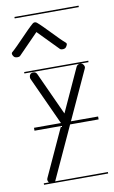

<svg xmlns="http://www.w3.org/2000/svg" viewBox="-120 -507 464 783"><g transform="rotate(-10 112.0 -115.5)"><path d="M-2.5 -463V-457H263V-463ZM-2.5 -235V-229H263V-235ZM-2.5 -4V8H263V-4ZM-2.5 226V232H263V226ZM228 -229C221 -229 215 -225 212 -219L130 -40L49 -217C46 -224 40 -227 34 -227C31 -227 29 -227 27 -226C20 -223 17 -217 17 -210C17 -208 17 -205 18 -203L111 0L16 207C15 210 14 212 14 215C14 218 16 222 18 225C21 229 26 232 32 232C41 232 46 225 47 221L243 -205C244 -207 245 -210 245 -212C245 -215 244 -218 242 -221C239 -226 234 -229 228 -229ZM66.4 -423.9C41.9 -403.7 -11.6 -343.3 -36 -323.1C-41.8 -318.3 -37.7 -309.7 -32.9 -304C-28.1 -298.2 -13.5 -297.3 -7.8 -302.1L75 -386.8L157.8 -302.1C163.5 -297.3 177.1 -298.2 181.9 -304C186.7 -309.7 191.8 -318.3 186 -323.1C161.6 -343.3 108.1 -403.7 83.6 -423.9C78.4 -428.2 71.6 -428.2 66.4 -423.9Z"/></g></svg>

Font: LetsTraceRuled
Style: Medium
Weight: 500
Version: Version 003.000